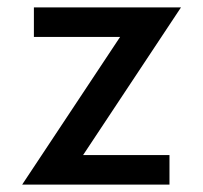

<svg xmlns="http://www.w3.org/2000/svg" viewBox="-20 -500 550 520"><path d="M470.2 -480 205.1 -80.1H439V0H40L305.2 -399.9H71.8V-480Z"/></svg>

Font: Laconic
Style: Regular
Weight: 400
Designer: Robby Woodard
Version: Version 1.000